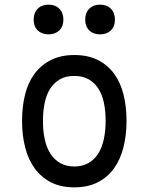

<svg xmlns="http://www.w3.org/2000/svg" viewBox="-20 -797 640 827"><path d="M300 10Q242 10 200 -11.5Q158 -33 130 -71Q102 -109 88.5 -161.5Q75 -214 75 -276Q75 -338 88 -390Q101 -442 129 -479.5Q157 -517 199.5 -538.5Q242 -560 300 -560Q359 -560 401.5 -538.5Q444 -517 471.5 -479.5Q499 -442 512 -390Q525 -338 525 -276Q525 -214 511.5 -161.5Q498 -109 470.5 -71Q443 -33 400.5 -11.5Q358 10 300 10ZM300 -80Q335 -80 360.5 -94.5Q386 -109 402.5 -134.5Q419 -160 427 -196.5Q435 -233 435 -276Q435 -319 427.5 -354.5Q420 -390 403.5 -415.5Q387 -441 361.5 -455.5Q336 -470 300 -470Q264 -470 238.5 -455.5Q213 -441 196.5 -415.5Q180 -390 172.5 -354Q165 -318 165 -275Q165 -232 173 -196Q181 -160 197.5 -134.5Q214 -109 239.5 -94.5Q265 -80 300 -80ZM411 -649Q382 -649 364.5 -666Q347 -683 347 -712Q347 -742 364.5 -759.5Q382 -777 411 -777Q440 -777 457.5 -759.5Q475 -742 475 -712Q475 -683 457.5 -666Q440 -649 411 -649ZM189 -649Q160 -649 142.5 -666Q125 -683 125 -712Q125 -742 142.5 -759.5Q160 -777 189 -777Q218 -777 235.5 -759.5Q253 -742 253 -712Q253 -683 235.5 -666Q218 -649 189 -649Z"/></svg>

Font: Maple Mono
Style: Regular
Weight: 400
Monospace: yes
Designer: subframe7536
Version: Version 7.300